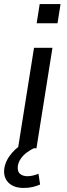

<svg xmlns="http://www.w3.org/2000/svg" viewBox="-36 -732 332 948"><path d="M53 0 132 -496H223L144 0ZM145 -617 160 -712H263L248 -617ZM81 196Q32 196 6 170Q-20 144 -15 101Q-9 60 23.5 22.5Q56 -15 105 -37L131 0Q114 8 96.5 21Q79 34 67 51Q55 68 52 88Q49 115 63 126.5Q77 138 99 138Q112 138 125.5 135Q139 132 154 126L162 179Q147 186 126.5 191Q106 196 81 196Z"/></svg>

Font: Nunito Sans 7pt
Style: Italic
Weight: 400
Italic angle: -9°
Designer: Vernon Adams
Foundry: Vernon Adams
Version: Version 3.101;gftools[0.9.27]